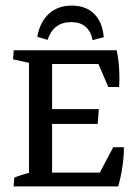

<svg xmlns="http://www.w3.org/2000/svg" viewBox="-20 -662 485 682"><path d="M83 -7.3V-476.6H165V-7.3ZM124.5 0V-48.8H388.2L399.9 0ZM399.9 0 322.3 -25.9 382.3 -139.2H419.9Q420.9 -113.3 415.5 -74.7Q410.2 -36.1 399.9 0ZM116.7 -221.7V-274.4H331.1L327.1 -221.7ZM96.2 -434.6V-483.4H394.5L385.3 -434.6ZM364.7 -353 320.8 -455.6 394.5 -483.4Q401.4 -450.2 403.3 -416.5Q405.3 -382.8 403.3 -353ZM28.3 0 30.8 -31.2Q56.2 -41.5 92.8 -50.3L83 -13.7V-82H165V-13.7L156.7 -46.4L221.7 -32.2L219.2 0ZM219.7 -483.4 217.3 -452.1Q191.9 -441.9 155.3 -433.1L165 -469.7V-401.4H83V-469.7L91.3 -437L26.4 -451.2L28.8 -483.4ZM234.9 -642.1Q284.7 -642.1 314.2 -613Q343.8 -584 348.6 -529.8L309.1 -519.5Q295.9 -583.5 232.9 -583.5Q169.9 -583.5 148.9 -520.5L112.3 -531.2Q122.1 -584.5 153.8 -613.3Q185.5 -642.1 234.9 -642.1Z"/></svg>

Font: Markazi Text
Style: Regular
Weight: 400
Designer: Borna Izadpanah (Arabic designer), Fiona Ross (Arabic design director) and Florian Runge (Latin designer)
Foundry: Borna Izadpanah and Florian Runge
Version: Version 1.000